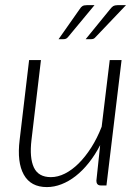

<svg xmlns="http://www.w3.org/2000/svg" viewBox="-20 -736 556 762"><path d="M47 0ZM142.5 -497.5 105 -181Q96.5 -109.5 114.5 -71.2Q132.5 -33 182 -33Q209.5 -33 237.5 -47Q265.5 -61 292 -87.2Q318.5 -113.5 342 -150.2Q365.5 -187 383.5 -233L415.5 -497.5H462.5L402.5 0H380.5Q371 0 366.8 -5Q362.5 -10 362.5 -18.5L377.5 -160Q357 -120.5 332.2 -89.5Q307.5 -58.5 280.2 -37.2Q253 -16 224 -4.8Q195 6.5 166 6.5Q102 6.5 74.5 -42.8Q47 -92 58 -181L95.5 -497.5ZM355 -715.5 250 -589Q246 -584 241.5 -582.2Q237 -580.5 231.5 -580.5H212.5L296 -699.5Q301.5 -708.5 307.5 -712Q313.5 -715.5 324.5 -715.5ZM480 -715.5 359.5 -589Q355.5 -584 351.2 -582.2Q347 -580.5 341.5 -580.5H320L417 -699.5Q420.5 -704 423.5 -707Q426.5 -710 429.5 -711.8Q432.5 -713.5 436.5 -714.5Q440.5 -715.5 446 -715.5Z"/></svg>

Font: Lato Light
Style: Italic
Weight: 300
Italic angle: -7°
Designer: Lukasz Dziedzic
Foundry: tyPoland Lukasz Dziedzic
Version: Version 2.007; 2014-02-27